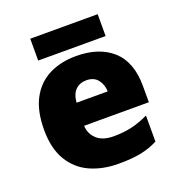

<svg xmlns="http://www.w3.org/2000/svg" viewBox="-132 -830 882 950"><g transform="rotate(-20 309.0 -355.5)"><path d="M315 -563Q436 -563 506 -500Q576 -437 576 -310V-225H235Q237 -182 267.5 -154Q298 -126 356 -126Q408 -126 451 -136Q494 -146 540 -168V-31Q500 -10 452.5 0Q405 10 333 10Q249 10 183.5 -19.5Q118 -49 80 -112Q42 -175 42 -273Q42 -373 76.5 -437Q111 -501 172.5 -532Q234 -563 315 -563ZM322 -433Q288 -433 265.5 -412Q243 -391 239 -345H403Q402 -382 381.5 -407.5Q361 -433 322 -433ZM487 -721V-606H132V-721Z"/></g></svg>

Font: Noto Sans Telugu Black
Style: Regular
Weight: 900
Designer: Jelle Bosma - Monotype Design Team
Foundry: Monotype Imaging Inc.
Version: Version 2.005; ttfautohint (v1.8.4.7-5d5b)